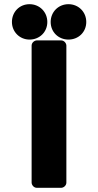

<svg xmlns="http://www.w3.org/2000/svg" viewBox="-20 -872 469 917"><path d="M131 0C131 11 141 25 156 25H272C283 25 297 15 297 0V-654C297 -665 287 -679 272 -679H156C145 -679 131 -669 131 -654ZM121 -683C169 -683 206 -719 206 -767C206 -815 169 -852 121 -852C73 -852 37 -815 37 -767C37 -720 74 -683 121 -683ZM307 -683C355 -683 392 -719 392 -767C392 -815 355 -852 307 -852C259 -852 222 -815 222 -767C222 -719 259 -683 307 -683Z"/></svg>

Font: Falling Sky
Style: Blk
Weight: 900
Designer: Paul D. Hunt
Foundry: Adobe Systems Incorporated
Version: Version 1.02